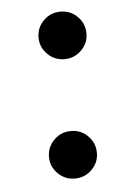

<svg xmlns="http://www.w3.org/2000/svg" viewBox="-39 -449 298 479"><g transform="rotate(-5 109.5 -210.0)"><path d="M70 -359Q70 -384 87.5 -401.5Q105 -419 130 -419Q155 -419 172.5 -401.5Q190 -384 190 -359Q190 -335 172.5 -317.5Q155 -300 130 -300Q105 -300 87.5 -317.5Q70 -335 70 -359ZM70 -60Q70 -85 87.5 -102.5Q105 -120 130 -120Q155 -120 172.5 -102.5Q190 -85 190 -60Q190 -36 172.5 -18.5Q155 -1 130 -1Q105 -1 87.5 -18.5Q70 -36 70 -60Z"/></g></svg>

Font: Libertinus Serif SemiBold
Style: Regular
Weight: 600
Designer: Philipp H. Poll, Khaled Hosny
Foundry: Caleb Maclennan
Version: Version 7.051;RELEASE